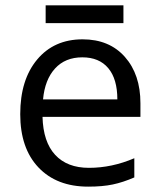

<svg xmlns="http://www.w3.org/2000/svg" viewBox="-20 -693 601 723"><path d="M151.9 -672.9H444.8V-606H151.9ZM312 9.8Q193.4 9.8 124.8 -62.5Q56.2 -134.8 56.2 -263.2Q56.2 -392.6 119.9 -468.8Q183.6 -544.9 291 -544.9Q391.6 -544.9 450.2 -478.8Q508.8 -412.6 508.8 -304.2V-252.9H140.1Q142.6 -158.7 187.7 -109.9Q232.9 -61 314.9 -61Q401.4 -61 485.8 -97.2V-24.9Q442.9 -6.3 404.5 1.7Q366.2 9.8 312 9.8ZM290 -477.1Q225.6 -477.1 187.3 -435.1Q148.9 -393.1 142.1 -318.8H421.9Q421.9 -395.5 387.7 -436.3Q353.5 -477.1 290 -477.1Z"/></svg>

Font: Zoram GWebM
Style: Regular
Weight: 400
Foundry: Ascender Corporation
Version: Version 1.000